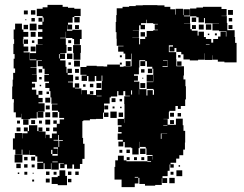

<svg xmlns="http://www.w3.org/2000/svg" viewBox="-20 -742 1001 788"><path d="M945 -590V-566H951V-486H901V-489H874V-497H852V-515H851V-496H821V-523H820V-497H793V-494H759V-498H733V-519H724V-529H704V-545H696V-531H676V-551H690V-556H673V-528H703V-499H704V-470H735V-432H733V-416H741V-388H743V-334H740V-307H722V-295H710V-307H700V-287H675V-282H673V-254H651V-253H668V-230H702V-255H730V-228H733V-205H740V-157H739V-128H732V-105H716V-91H703V-74H680V-68H693V-54H679V-67H676V-41H668V-19H647V-11H666V9H646V-10H644V17H617V20H575V13H552V-12H548V11H533V26H479V-5H450V-57H453V-84H464V-103H488V-84H499V-80H585V-77H600V-80H585V-102H606V-106H581V-133H578V-139H554V-160H553V-134H549V-108H523V-134H519V-137H492V-159H486V-141H466V-161H484V-168H463V-194H479V-200H465V-222H479V-228H463V-254H489V-238H490V-257H491V-315H490V-347H513V-349H494V-368H486V-351H466V-368H461V-346H435V-342H430V-317H407V-280H403V-254H374V-253H349V-248H322V-245H318V-176H321V-152H327V-90H318V-69H308V-49H284V-67H277V-50H255V-67H245V-52H227V-70H242V-72H221V-46H191V-72H189V-48H163V-72H159V-48H133V-74H157V-78H133V-100H125V-106H101V-125H100V-107H72V-128H69V-108H43V-128H33V-174H41V-196H71V-174H72V-195H93V-203H78V-219H94V-204H99V-228H133V-204H138V-219H154V-203H139V-202H167V-175H168V-189H184V-175H193V-194H213V-203H198V-219H213V-234H225V-252H243V-258H223V-283H218V-288H193V-314H216V-316H191V-342H187V-368H183V-381H166V-401H181V-407H162V-435H181V-438H163V-460H155V-470H135V-492H152V-494H130V-467H105V-465H130V-437H111V-436H131V-406H111V-399H124V-383H111V-374H129V-353H138V-340H155V-322H138V-318H163V-284H135V-283H158V-259H134V-282H131V-256H104V-253H68V-275H67V-260H45V-281H36V-321H37V-335H30V-387H32V-415H34V-443H42V-461H36V-501H40V-520H35V-562H38V-581H36V-621H42V-645H70V-621H76V-611H96V-591H76V-581H74V-562H77V-551H96V-531H77V-527H102V-495H129V-498H103V-524H128V-559H155V-560H135V-582H154V-591H136V-611H154V-622H137V-640H154V-653H159V-670H155V-676H131V-706H155V-712H175V-722H237V-714H259V-710H285V-706H311V-676H285V-672H278V-649H259V-641H276V-621H256V-638H255V-616H277V-620H315V-582H308V-559H284V-582H277V-586H251V-612H250V-587H227V-585H250V-558H253V-524H227V-522H247V-500H227V-494H249V-468H253V-443H257V-460H275V-442H258V-435H280V-407H259V-404H279V-383H287V-400H305V-382H288V-379H314V-355H315V-372H337V-355H349V-368H363V-354H350V-352H374V-373H397V-380H398V-409H400V-432H397V-410H375V-430H369V-408H343V-430H337V-410H315V-432H335V-435H310V-467H335V-472H377V-470H405V-469H420V-477H472V-468H487V-470H520V-522H518V-499H494V-522H487V-530H465V-552H487V-554H459V-583H458V-610H455V-652H457V-680H459V-708H483V-714H510V-717H537V-720H566V-721H626V-720H655V-714H679V-704H699V-682H701V-706H731V-680H733V-704H759V-678H735V-675H760V-647H735V-646H761V-622H767V-616H791V-596H795V-612H817V-590H825V-582H847V-567H855V-582H875V-592H885V-612H907V-592H909V-614H879V-617H852V-645H879V-646H821V-668H817V-650H795V-671H786V-675H760V-707H786V-711H813V-714H889V-705H910V-677H889V-676H911V-648H913V-618H943V-590ZM916 -701H936V-681H916ZM107 -700H125V-682H107ZM78 -699H94V-683H78ZM307 -672V-650H285V-672ZM767 -670H785V-652H767ZM138 -653V-669H154V-653ZM123 -668V-654H109V-668ZM919 -654V-668H933V-654ZM88 -663V-659H84V-663ZM580 -661V-647H559V-640H575V-622H557V-638H551V-616H525V-615H550V-587H523V-586H551V-560H555V-582H576V-591H582V-615H609V-618H628V-620H615V-642H628V-644H609V-647H582V-661ZM102 -645H130V-617H102ZM825 -642H847V-620H825ZM796 -641H816V-621H796ZM77 -640H95V-622H77ZM304 -639V-623H288V-639ZM784 -623H768V-639H784ZM934 -623H918V-639H934ZM106 -611H126V-591H106ZM575 -592H557V-610H575ZM862 -605H870V-597H862ZM839 -598H833V-604H839ZM77 -580H95V-562H77ZM260 -565V-577H272V-565ZM111 -566V-576H121V-566ZM840 -558V-560H825V-558ZM312 -525H310V-497H282V-525H280V-557H312ZM126 -531H106V-551H126ZM274 -533H258V-549H274ZM255 -522H277V-500H255ZM225 -520H222V-502H225ZM711 -506V-516H721V-506ZM472 -515H480V-507H472ZM576 -495H552V-465H550V-437H530V-431H546V-411H530V-407H552V-376H581V-350H585V-372H607V-353H612V-374H609V-377H582V-405H609V-407H582V-435H609V-460H605V-468H583V-491H576ZM647 -467H668V-494H649V-492H667V-470H647ZM284 -493H308V-469H284ZM496 -471V-491H516V-471ZM576 -471H556V-491H576ZM725 -472H707V-490H725ZM271 -486V-476H261V-486ZM472 -485H480V-477H472ZM605 -442H587V-460H605ZM288 -459H304V-443H288ZM139 -458H153V-444H139ZM559 -458H573V-444H559ZM611 -434H610V-408H611ZM303 -428V-414H289V-428ZM141 -426H151V-416H141ZM568 -423V-419H564V-423ZM376 -381V-401H396V-381ZM556 -401H576V-381H556ZM349 -398H363V-384H349ZM321 -386V-396H331V-386ZM149 -394V-388H143V-394ZM551 -375H550V-354H551ZM522 -354V-371H518V-354ZM138 -369H154V-353H138ZM171 -356V-366H181V-356ZM377 -347H397V-349H377ZM186 -321H166V-341H186ZM438 -339H454V-323H438ZM471 -336H481V-326H471ZM184 -309V-293H168V-309ZM424 -309V-293H408V-309ZM450 -305V-297H442V-305ZM479 -304V-298H473V-304ZM459 -258H433V-284H459ZM195 -282H217V-260H195ZM186 -261H166V-281H186ZM425 -280V-262H407V-280ZM485 -262H467V-280H485ZM678 -279H694V-263H678ZM723 -264H709V-278H723ZM75 -252H97V-230H75ZM186 -231H166V-251H186ZM108 -233V-249H124V-233ZM694 -233H678V-249H694ZM199 -234V-248H213V-234ZM50 -235V-247H62V-235ZM140 -235V-247H152V-235ZM650 -229V-227H667V-229ZM64 -203H48V-219H64ZM183 -218V-204H169V-218ZM643 -194H666V-195H643V-194H640V-172H643ZM222 -188H219V-168H200V-165H220V-139H223V-164H238V-167H222ZM195 -127H190V-110H195V-103H217V-110H218V-137H200V-132H217V-110H195ZM555 -132H577V-110H555ZM499 -128H513V-114H499ZM470 -115V-127H482V-115ZM72 -75H40V-107H72ZM607 -87H608V-101H607ZM124 -83H108V-99H124ZM93 -84H79V-98H93ZM512 -97V-85H500V-97ZM530 -85V-97H542V-85ZM572 -97V-85H560V-97ZM217 -79H195V-76H217ZM65 -52H47V-70H65ZM93 -54H79V-68H93ZM122 -55H110V-67H122ZM713 -58V-64H719V-58ZM224 -43H248V-20H255V18H217V13H192V-15H217V-20H224ZM728 -19H704V-43H728ZM169 -24V-38H183V-24ZM273 -24H259V-38H273ZM303 -24H289V-38H303ZM92 -25H80V-37H92ZM200 -25V-37H212V-25ZM680 -25V-37H692V-25ZM59 -28H53V-34H59ZM114 -29V-33H118V-29ZM547 -16H533V-13H547ZM697 10H675V-12H697ZM184 7H168V-9H184ZM273 6H259V-8H273ZM120 3H112V-5H120Z"/></svg>

Font: Rubik-Storm
Style: Regular
Weight: 400
Designer: NaN (generative design), Hubert & Fischer (Rubik source font outlines)
Foundry: NaN, Hubert & Fischer
Version: Version 1.000